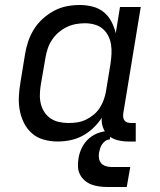

<svg xmlns="http://www.w3.org/2000/svg" viewBox="-20 -558 640 768"><path d="M210 8Q210 8 210 8Q210 8 210 8Q182 8 155 0.5Q128 -7 108 -24.5Q88 -42 76 -66Q64 -90 59 -117Q54 -144 55.5 -172.5Q57 -201 62 -230L80 -340Q84 -366 92.5 -391.5Q101 -417 115.5 -440.5Q130 -464 151 -483Q172 -502 196.5 -515Q221 -528 247 -533Q273 -538 299 -538Q326 -538 351 -531.5Q376 -525 395 -509.5Q414 -494 425.5 -472Q437 -450 443 -425L460 -530H543L473 -104Q472 -96 473 -88.5Q474 -81 478.5 -75.5Q483 -70 490 -68Q497 -66 505 -66H523V8H493Q472 8 451.5 3Q431 -2 415.5 -14.5Q400 -27 392.5 -46.5Q385 -66 387 -87Q373 -65 353 -46Q333 -27 309.5 -14.5Q286 -2 260.5 3Q235 8 210 8ZM254 -66Q272 -66 289 -68.5Q306 -71 323 -79Q340 -87 354.5 -99Q369 -111 379 -126.5Q389 -142 395 -159Q401 -176 404 -193L422 -303Q425 -323 426 -342.5Q427 -362 424 -380.5Q421 -399 412.5 -415.5Q404 -432 390 -443.5Q376 -455 357.5 -460Q339 -465 320 -465Q301 -465 282.5 -461.5Q264 -458 246.5 -449.5Q229 -441 214 -428Q199 -415 188 -398.5Q177 -382 171 -364Q165 -346 162 -328L143 -218Q140 -199 139.5 -179.5Q139 -160 143.5 -142Q148 -124 158 -109Q168 -94 183 -84Q198 -74 216.5 -70Q235 -66 254 -66ZM412 190Q395 190 378.5 188Q362 186 347 180.5Q332 175 320 165Q308 155 300.5 141Q293 127 292 110Q291 93 294 76Q297 54 308 32Q319 10 337.5 -5.5Q356 -21 379 -28Q402 -35 425 -35L419 0Q410 0 402 5.5Q394 11 388.5 19Q383 27 380.5 35.5Q378 44 376 53Q374 65 376 76Q378 87 385 95Q392 103 403 106.5Q414 110 426 110H501L487 190Z"/></svg>

Font: Iosevka Curly Extended
Style: Italic
Weight: 400
Width: 7
Italic angle: -9°
Monospace: yes
Designer: Belleve Invis
Foundry: Belleve Invis
Version: Version 11.1.0; ttfautohint (v1.8.3)